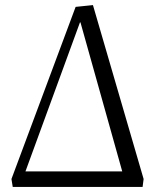

<svg xmlns="http://www.w3.org/2000/svg" viewBox="-20 -734 599 754"><path d="M30 0 25 -31 277 -707 345 -714 544 -31 540 0ZM80 -61H460L296 -646H294Z"/></svg>

Font: Literata 36pt Light
Style: Italic
Weight: 300
Italic angle: -2°
Designer: Latin by Veronika Burian and Jose Scaglione. Greek by Irene Vlachou. Cyrillic by Vera Evstafieva
Foundry: TypeTogether
Version: Version 3.002